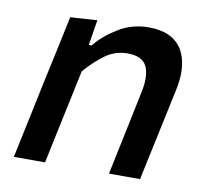

<svg xmlns="http://www.w3.org/2000/svg" viewBox="-63 -579 701 648"><g transform="rotate(10 287.5 -255.0)"><path d="M24 0Q35.5 -54.5 46.5 -106Q57.5 -157 70 -218L80.5 -268Q91.5 -318 104 -376.5Q116 -434.5 129.5 -497L221.5 -503L207.5 -416H217.5Q244.5 -450.5 292 -480Q339.5 -509.5 397 -509.5Q478.5 -509.5 511 -457.5Q531 -425 531 -377.5Q531 -349.5 524 -316.5Q519.5 -295.5 514.2 -271Q509 -246.5 503 -218Q490 -156.5 479 -105.5Q468 -54.5 456.5 0H350Q361.5 -55 372 -105Q382.5 -155 394.5 -212.5L410.5 -290Q416 -315.5 416 -336Q416 -361 408 -378.5Q393 -410.5 342 -410.5Q299.5 -410.5 265.2 -385.5Q231 -360.5 199.5 -324L176 -213Q163.5 -155 153 -104.8Q142.5 -54.5 131 0Z"/></g></svg>

Font: Heraclito Medium
Style: Italic
Weight: 500
Italic angle: -12°
Designer: Kostas Bartsokas (font) & Cristiano Sobral (main changes)
Foundry: Kostas Bartsokas (font) & Cristiano Sobral (main changes)
Version: Version 1.00;July 8, 2020;FontCreator 13.0.0.2655 64-bit